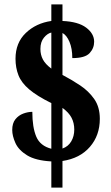

<svg xmlns="http://www.w3.org/2000/svg" viewBox="-20 -780 506 879"><path d="M215 -41Q143 -45 104 -69Q65 -93 50.5 -125.5Q36 -158 36 -185Q36 -216 50.5 -234Q65 -252 86.5 -260Q108 -268 128 -268Q128 -197 146 -154.5Q164 -112 215 -99V-308Q150 -340 114 -370.5Q78 -401 64.5 -435.5Q51 -470 51 -511Q51 -584 98 -629Q145 -674 215 -684V-760H266V-684Q338 -681 374.5 -653.5Q411 -626 411 -589Q411 -559 390 -536.5Q369 -514 311 -514Q311 -558 298 -588.5Q285 -619 266 -629V-437Q308 -415 347 -389Q386 -363 411.5 -326.5Q437 -290 437 -236Q437 -160 391.5 -107.5Q346 -55 266 -43V79H215ZM215 -631Q197 -627 181 -607.5Q165 -588 165 -556Q165 -529 176.5 -507.5Q188 -486 215 -466ZM266 -100Q292 -109 306 -132.5Q320 -156 320 -187Q320 -217 307.5 -241Q295 -265 266 -286Z"/></svg>

Font: Noto Serif Lao ExtraCondensed Black
Style: Regular
Weight: 900
Width: 2
Designer: Monotype Design Team
Foundry: Monotype Imaging Inc.
Version: Version 2.003; ttfautohint (v1.8.4.7-5d5b)